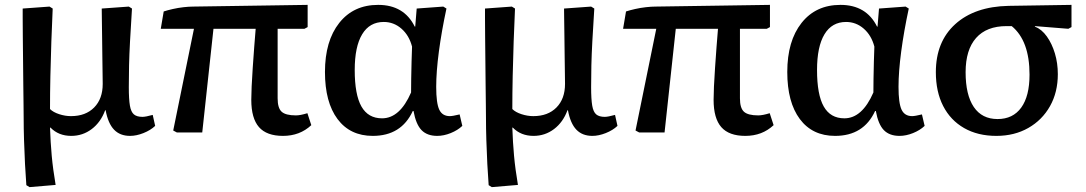

<svg xmlns="http://www.w3.org/2000/svg" viewBox="-20 -543 4452 787"><path d="M101 224 88 216Q85 178 82.5 129.5Q80 81 78.5 31.5Q77 -18 77 -59Q77 -76 76.5 -112.5Q76 -149 75.5 -197Q75 -245 74.5 -296Q74 -347 73.5 -392.5Q73 -438 73 -469Q73 -500 73 -508L183 -516L196 -508Q193 -444 190.5 -373Q188 -302 186.5 -231Q185 -160 185 -96Q198 -83 222.5 -75Q247 -67 271 -67Q331 -67 366 -102.5Q401 -138 401 -199Q401 -209 400.5 -240Q400 -271 399.5 -312Q399 -353 398.5 -394Q398 -435 397.5 -466.5Q397 -498 397 -508L508 -516L521 -508Q516 -429 513 -374Q510 -319 509 -275Q508 -231 508 -186Q508 -136 512.5 -110Q517 -84 529 -74Q541 -64 564 -64Q577 -64 606 -72L616 -27Q597 -9 568 2.5Q539 14 513 14Q472 14 447.5 -11.5Q423 -37 413 -91H411Q393 -42 356 -14Q319 14 272 14Q220 14 187 -20H185Q187 40 192 95Q197 150 208 215Z M1140 14Q1073 14 1041.5 -22Q1010 -58 1010 -134Q1010 -154 1011.5 -189Q1013 -224 1016 -266Q1019 -308 1022 -350Q1025 -392 1028 -425H855L809 0H705L690 -8L775 -425H639L651 -496Q666 -501 688 -506Q710 -511 732.5 -513.5Q755 -516 771 -516L1241 -523V-432L1228 -425H1118Q1118 -357 1118 -283.5Q1118 -210 1118 -140Q1118 -100 1134.5 -85Q1151 -70 1193 -70Q1211 -70 1240 -79L1256 -30Q1209 14 1140 14Z M1508 14Q1415 14 1363.5 -55Q1312 -124 1312 -248Q1312 -375 1370.5 -449Q1429 -523 1530 -523Q1636 -523 1680 -434H1682L1688 -508L1797 -516L1810 -508Q1790 -415 1779 -332Q1768 -249 1768 -187Q1768 -120 1780.5 -93.5Q1793 -67 1824 -67Q1835 -67 1864 -74L1875 -27Q1856 -9 1827.5 2.5Q1799 14 1772 14Q1731 14 1708 -9.5Q1685 -33 1675 -88H1672Q1625 14 1508 14ZM1546 -58Q1619 -58 1665 -164Q1665 -186 1665.5 -220.5Q1666 -255 1667 -290.5Q1668 -326 1669 -352Q1657 -398 1625.5 -425.5Q1594 -453 1553 -453Q1495 -453 1464.5 -402.5Q1434 -352 1434 -256Q1434 -155 1461.5 -106.5Q1489 -58 1546 -58Z M1996 224 1983 216Q1980 178 1977.5 129.5Q1975 81 1973.5 31.5Q1972 -18 1972 -59Q1972 -76 1971.5 -112.5Q1971 -149 1970.5 -197Q1970 -245 1969.5 -296Q1969 -347 1968.5 -392.5Q1968 -438 1968 -469Q1968 -500 1968 -508L2078 -516L2091 -508Q2088 -444 2085.5 -373Q2083 -302 2081.5 -231Q2080 -160 2080 -96Q2093 -83 2117.5 -75Q2142 -67 2166 -67Q2226 -67 2261 -102.5Q2296 -138 2296 -199Q2296 -209 2295.5 -240Q2295 -271 2294.5 -312Q2294 -353 2293.5 -394Q2293 -435 2292.5 -466.5Q2292 -498 2292 -508L2403 -516L2416 -508Q2411 -429 2408 -374Q2405 -319 2404 -275Q2403 -231 2403 -186Q2403 -136 2407.5 -110Q2412 -84 2424 -74Q2436 -64 2459 -64Q2472 -64 2501 -72L2511 -27Q2492 -9 2463 2.5Q2434 14 2408 14Q2367 14 2342.5 -11.5Q2318 -37 2308 -91H2306Q2288 -42 2251 -14Q2214 14 2167 14Q2115 14 2082 -20H2080Q2082 40 2087 95Q2092 150 2103 215Z M3035 14Q2968 14 2936.5 -22Q2905 -58 2905 -134Q2905 -154 2906.5 -189Q2908 -224 2911 -266Q2914 -308 2917 -350Q2920 -392 2923 -425H2750L2704 0H2600L2585 -8L2670 -425H2534L2546 -496Q2561 -501 2583 -506Q2605 -511 2627.5 -513.5Q2650 -516 2666 -516L3136 -523V-432L3123 -425H3013Q3013 -357 3013 -283.5Q3013 -210 3013 -140Q3013 -100 3029.5 -85Q3046 -70 3088 -70Q3106 -70 3135 -79L3151 -30Q3104 14 3035 14Z M3403 14Q3310 14 3258.5 -55Q3207 -124 3207 -248Q3207 -375 3265.5 -449Q3324 -523 3425 -523Q3531 -523 3575 -434H3577L3583 -508L3692 -516L3705 -508Q3685 -415 3674 -332Q3663 -249 3663 -187Q3663 -120 3675.5 -93.5Q3688 -67 3719 -67Q3730 -67 3759 -74L3770 -27Q3751 -9 3722.5 2.5Q3694 14 3667 14Q3626 14 3603 -9.5Q3580 -33 3570 -88H3567Q3520 14 3403 14ZM3441 -58Q3514 -58 3560 -164Q3560 -186 3560.5 -220.5Q3561 -255 3562 -290.5Q3563 -326 3564 -352Q3552 -398 3520.5 -425.5Q3489 -453 3448 -453Q3390 -453 3359.5 -402.5Q3329 -352 3329 -256Q3329 -155 3356.5 -106.5Q3384 -58 3441 -58Z M4064 14Q3988 14 3932 -18Q3876 -50 3846 -108.5Q3816 -167 3816 -247Q3816 -372 3895.5 -444Q3975 -516 4114 -519L4372 -523V-432L4359 -425L4222 -436V-434Q4250 -423 4271 -393.5Q4292 -364 4304 -324Q4316 -284 4316 -239Q4316 -165 4284 -108Q4252 -51 4195 -18.5Q4138 14 4064 14ZM4069 -55Q4132 -55 4166 -102Q4200 -149 4200 -237Q4200 -376 4127 -436H4106Q4024 -436 3981 -387.5Q3938 -339 3938 -247Q3938 -154 3971.5 -104.5Q4005 -55 4069 -55Z"/></svg>

Font: Literata Medium
Style: Regular
Weight: 500
Designer: Latin by Veronika Burian and Jose Scaglione. Greek by Irene Vlachou. Cyrillic by Vera Evstafieva.
Foundry: TypeTogether
Version: Version 3.103; ttfautohint (v1.8.4.7-5d5b);gftools[0.9.29]